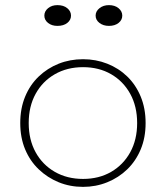

<svg xmlns="http://www.w3.org/2000/svg" viewBox="-20 -714 647 749"><path d="M304 15Q253 15 209 -3Q165 -21 131 -53.5Q97 -86 78 -131.5Q59 -177 59 -234Q59 -291 78 -337Q97 -383 131 -415.5Q165 -448 209 -465.5Q253 -483 304 -483Q354 -483 398.5 -465.5Q443 -448 476.5 -415.5Q510 -383 529 -337Q548 -291 548 -234Q548 -177 529 -131.5Q510 -86 476.5 -53.5Q443 -21 398.5 -3Q354 15 304 15ZM304 -16Q366 -16 413.5 -43.5Q461 -71 488 -120Q515 -169 515 -234Q515 -299 488 -348Q461 -397 413.5 -424.5Q366 -452 304 -452Q242 -452 194 -424.5Q146 -397 119 -348Q92 -299 92 -234Q92 -169 119 -120Q146 -71 194 -43.5Q242 -16 304 -16ZM405 -613Q383 -613 368 -624.5Q353 -636 353 -653Q353 -670 368 -682Q383 -694 405 -694Q428 -694 442.5 -682Q457 -670 457 -653Q457 -636 442.5 -624.5Q428 -613 405 -613ZM204 -613Q182 -613 167.5 -624.5Q153 -636 153 -653Q153 -670 167.5 -682Q182 -694 204 -694Q228 -694 242.5 -682Q257 -670 257 -653Q257 -636 242.5 -624.5Q228 -613 204 -613Z"/></svg>

Font: BioRhyme ExtraBold ExtraLight
Style: Regular
Weight: 250
Version: Version 1.600;gftools[0.9.33]